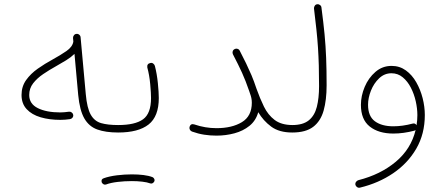

<svg xmlns="http://www.w3.org/2000/svg" viewBox="-20 -629 2102 905"><path d="M81.5 -181.2Q81.5 -221.2 103 -251.5Q124.5 -281.7 158.2 -305.4Q191.9 -329.1 228 -348.6Q264.6 -368.7 293.2 -388.4Q321.8 -408.2 325.7 -433.1L324.2 -449.7Q323.7 -456.5 328.4 -462.6Q333 -468.8 340.3 -469.2Q347.7 -470.2 353.5 -465.3Q359.4 -460.4 359.9 -453.1L384.3 -185.5Q390.1 -119.6 407.7 -88.6Q425.3 -57.6 456.8 -48.6Q488.3 -39.6 536.6 -39.6H537.1Q554.7 -39.6 554.7 -22Q554.7 -4.4 537.1 -4.4H536.6Q478 -4.4 438.7 -18.6Q399.4 -32.7 377.4 -71Q355.5 -109.4 348.6 -181.6L331.1 -375Q314.5 -358.9 291.5 -344.7Q268.6 -330.6 243.2 -316.4Q212.4 -299.3 183.6 -279.8Q154.8 -260.3 136.2 -236.3Q117.7 -212.4 117.7 -181.2Q117.7 -139.6 158.2 -119.4Q198.7 -99.1 264.6 -99.1Q274.4 -99.1 284.4 -100.1Q294.4 -101.1 305.2 -102.5Q312 -103.5 318.1 -98.9Q324.2 -94.2 325.2 -87.4Q326.2 -80.1 321.5 -74.2Q316.9 -68.4 309.6 -67.4Q298.8 -65.9 287.4 -64.9Q275.9 -64 264.6 -64Q212.9 -64 171.4 -76.2Q129.9 -88.4 105.7 -114.5Q81.5 -140.6 81.5 -181.2Z M519.5 -22Q519.5 -39.6 537.1 -39.6Q616.7 -39.6 654.3 -66.7Q691.9 -93.8 691.9 -167Q691.9 -189.9 688 -232.7Q684.1 -275.4 674.3 -311Q671.9 -328.6 688.5 -332Q695.8 -334 701.9 -329.6Q708 -325.2 710 -318.4Q719.7 -281.2 724.1 -237.1Q728.5 -192.9 728.5 -167Q728.5 -80.1 680.4 -42.2Q632.3 -4.4 537.1 -4.4Q529.8 -4.4 524.7 -9.5Q519.5 -14.6 519.5 -22ZM459.5 230.5Q455.1 215.3 469.7 210.9Q495.6 201.7 531.2 197.3Q566.9 192.9 601.6 192.9Q630.9 192.9 656.2 196Q681.6 199.2 699.2 206.1Q705.1 209 707.5 215.3Q710 221.7 706.5 227.5Q703.6 232.4 698.5 234.9Q693.4 237.3 688 235.4Q673.8 230 650.6 227.3Q627.4 224.6 601.6 224.6Q567.4 224.6 534.4 228.5Q501.5 232.4 479.5 240.7Q473.1 242.7 467.5 239.3Q461.9 235.8 459.5 230.5Z M873.5 -31.2Q878.9 -47.9 896 -42.5Q947.3 -24.9 1000.5 -24.9Q1073.2 -24.9 1120.1 -53.2Q1167 -81.5 1167 -145Q1167 -156.7 1164.6 -167.7Q1162.1 -178.7 1158.2 -189Q1157.7 -190.4 1157.2 -191.9Q1156.2 -195.3 1154.8 -199.2Q1137.7 -249 1120.8 -286.1Q1104 -323.2 1078.1 -372.6Q1074.7 -379.4 1076.7 -386.5Q1078.6 -393.6 1085 -397Q1091.8 -400.9 1099.1 -398.9Q1106.4 -397 1109.9 -390.1Q1127 -357.4 1140.1 -330.1Q1153.3 -302.7 1165.3 -274.7Q1177.2 -246.6 1189 -210.9Q1205.1 -165.5 1224.1 -126.5Q1243.2 -87.4 1274.4 -63.7Q1305.7 -40 1357.4 -39.6H1357.9Q1375.5 -39.6 1375.5 -22Q1375.5 -4.4 1357.9 -4.4H1357.4Q1295.9 -4.4 1258.3 -32.2Q1220.7 -60.1 1197.3 -100.1Q1186 -60.1 1156 -35.9Q1126 -11.7 1085.2 -0.7Q1044.4 10.3 1000.5 10.3Q970.7 10.3 942.4 5.9Q914.1 1.5 885.3 -8.8Q878.4 -11.2 875 -17.8Q871.6 -24.4 873.5 -31.2Z M1340.3 -22Q1340.3 -39.6 1357.9 -39.6Q1408.2 -39.6 1435.5 -61.8Q1462.9 -84 1473.4 -125.2Q1483.9 -166.5 1483.9 -223.1Q1483.9 -276.4 1482.7 -320.1Q1481.4 -363.8 1478.8 -404.8Q1476.1 -445.8 1471.4 -490Q1466.8 -534.2 1460 -588.9Q1459.5 -596.2 1463.9 -602.3Q1468.3 -608.4 1475.1 -608.9Q1482.4 -609.9 1488.5 -605.2Q1494.6 -600.6 1495.1 -593.8Q1504.4 -523.4 1509.8 -467.8Q1515.1 -412.1 1517.3 -355.7Q1519.5 -299.3 1519.5 -227.1Q1519.5 -157.7 1505.4 -107.7Q1491.2 -57.6 1456.1 -31Q1420.9 -4.4 1357.9 -4.4Q1350.6 -4.4 1345.5 -9.5Q1340.3 -14.6 1340.3 -22Z M1825.7 -318.4Q1863.8 -318.4 1893.1 -297.1Q1922.4 -275.9 1942.1 -241.2Q1961.9 -206.5 1972.2 -166Q1982.4 -125.5 1982.4 -86.9Q1982.4 2 1942.4 71.3Q1902.3 140.6 1833.3 187.5Q1764.2 234.4 1676.8 255.4Q1669.4 257.3 1663.1 252.9Q1656.7 248.5 1655.3 242.2Q1653.8 234.4 1658.2 228.3Q1662.6 222.2 1669.4 220.2Q1773.4 193.8 1845.5 133.5Q1917.5 73.2 1939 -16.1Q1936.5 -14.2 1933.6 -13.2Q1881.8 0.5 1834 0.5Q1764.6 0.5 1722.9 -32.5Q1681.2 -65.4 1681.2 -134.8Q1681.2 -177.2 1699 -219.5Q1716.8 -261.7 1749.5 -290Q1782.2 -318.4 1825.7 -318.4ZM1714.8 -135.3Q1714.8 -81.1 1747.1 -57.4Q1779.3 -33.7 1834 -33.7Q1877 -33.7 1924.8 -46.4Q1937 -49.8 1943.4 -38.6Q1947.3 -62 1947.3 -86.4Q1947.3 -117.2 1939.7 -151.4Q1932.1 -185.5 1916.7 -215.6Q1901.4 -245.6 1878.4 -264.6Q1855.5 -283.7 1825.2 -283.7Q1792 -283.7 1767.1 -260Q1742.2 -236.3 1728.5 -201.9Q1714.8 -167.5 1714.8 -135.3Z"/></svg>

Font: Mikhak-DS2-FD ExtraLight
Style: Regular
Weight: 200
Designer: Amin Abedi
Version: Version 3.2